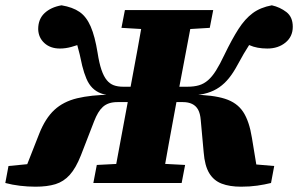

<svg xmlns="http://www.w3.org/2000/svg" viewBox="-38 -690 1124 724"><path d="M96 14Q67 14 37.5 10.5Q8 7 -18 0L-6 -64L148 -79L51 -36L110 -186Q133 -244 167 -275.5Q201 -307 253 -319.5Q305 -332 380 -333L386 -330Q361 -331 342.5 -338Q324 -345 310.5 -358.5Q297 -372 288 -393Q279 -414 272 -442Q267 -467 262.5 -485Q258 -503 254 -517.5Q250 -532 246 -544L302 -541Q291 -535 272 -527Q253 -519 231 -513Q209 -507 188 -507Q152 -507 129.5 -527.5Q107 -548 106 -580Q106 -618 130 -640.5Q154 -663 194 -670Q236 -663 262 -645Q288 -627 304 -590Q320 -553 330 -491Q336 -452 344.5 -427Q353 -402 364.5 -388Q376 -374 391 -368.5Q406 -363 426 -363H543L533 -305H405Q387 -305 373.5 -300.5Q360 -296 350 -287Q340 -278 332 -264.5Q324 -251 317 -233L267 -104Q248 -56 225 -30.5Q202 -5 171 4.5Q140 14 96 14ZM314 0 327 -68 463 -75H527L660 -68L647 0ZM387 0 453 -355Q467 -429 480.5 -503.5Q494 -578 507 -652H693L626 -298Q612 -223 598.5 -148.5Q585 -74 572 0ZM557 -577 420 -585 433 -652H766L753 -585L621 -577ZM871 14Q828 14 798 2.5Q768 -9 751 -37Q734 -65 730 -116L719 -237Q717 -262 709 -276.5Q701 -291 686.5 -298Q672 -305 652 -305H537L549 -363H669Q694 -363 712.5 -368.5Q731 -374 746.5 -387.5Q762 -401 776.5 -424Q791 -447 808 -483Q837 -543 861.5 -581Q886 -619 915 -640.5Q944 -662 987 -670Q1018 -663 1042 -644.5Q1066 -626 1066 -589Q1066 -552 1038.5 -529.5Q1011 -507 970 -507Q931 -507 903 -519.5Q875 -532 863 -541L917 -544Q908 -530 899.5 -517Q891 -504 881 -487Q871 -470 857 -444Q842 -416 825.5 -395.5Q809 -375 789 -361Q769 -347 744 -339.5Q719 -332 687 -330L689 -333Q765 -332 810.5 -317.5Q856 -303 879 -268Q902 -233 912 -170L934 -36L821 -79L996 -64L984 0Q960 6 932 10Q904 14 871 14Z"/></svg>

Font: Source Serif 4 Black
Style: Italic
Weight: 900
Italic angle: -12°
Designer: Frank Grießhammer
Foundry: Adobe Systems Incorporated
Version: Version 4.004;hotconv 1.0.116;makeotfexe 2.5.65601